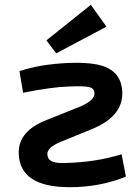

<svg xmlns="http://www.w3.org/2000/svg" viewBox="-20 -766 566 799"><path d="M214 -544 173 -598 358 -746 423 -655ZM61 -470Q148 -499 265 -504Q367 -508 417 -488Q486 -461 489 -382Q492 -280 358 -227L231 -175Q176 -152 177 -124Q179 -100 200 -93Q216 -86 258 -88Q378 -91 486 -124L504 -31Q396 13 270 13Q62 13 58 -127Q55 -221 175 -267L292 -314Q376 -344 373 -379Q372 -398 353 -403Q332 -409 266 -406Q196 -404 76 -380Z"/></svg>

Font: Taylor Sans Upright Semi Bold
Style: Regular
Weight: 600
Italic angle: -8°
Designer: Natanael Gama
Version: Version 1.001 September 8, 2015